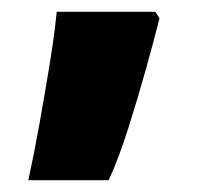

<svg xmlns="http://www.w3.org/2000/svg" viewBox="-20 -166 349 325"><path d="M250 -135Q241 -99 227 -49Q213 1 197 51.5Q181 102 164 139H28Q38 93 47 42.5Q56 -8 64 -57Q72 -106 76 -146H243Z"/></svg>

Font: Noto Sans Georgian Black
Style: Regular
Weight: 900
Designer: Monotype Design Team, Akaki Razmadze
Foundry: Google LLC
Version: Version 2.005; ttfautohint (v1.8.4.7-5d5b)